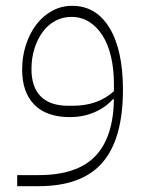

<svg xmlns="http://www.w3.org/2000/svg" viewBox="-20 -399 487 659"><path d="M39 202H113Q244 202 306.5 137.5Q369 73 371 -58H367Q341 -29 302.5 -13Q264 3 220 3Q140 3 98 -39.5Q56 -82 56 -160Q56 -205 69 -245Q82 -285 104.5 -314.5Q127 -344 158.5 -361.5Q190 -379 228 -379Q310 -379 356 -303Q402 -227 402 -91Q402 77 332 158.5Q262 240 113 240H39ZM230 -36Q316 -36 371 -86V-111Q371 -162 361 -204.5Q351 -247 332 -277Q313 -307 286 -324Q259 -341 225 -341Q195 -341 170 -327.5Q145 -314 127 -290Q109 -266 98.5 -233Q88 -200 88 -162Q88 -100 120 -68Q152 -36 214 -36Z"/></svg>

Font: IBM Plex Sans Arabic ExtLt
Style: Regular
Weight: 200
Designer: Mike Abbink, Paul van der Laan, Pieter van Rosmalen, Wael Morcos, Khajak Apelian
Foundry: Bold Monday
Version: Version 1.2